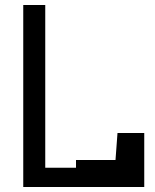

<svg xmlns="http://www.w3.org/2000/svg" viewBox="-20 -748 620 768"><path d="M73 -728H161V-77H284V-108H442L450 -216H557V0H73Z"/></svg>

Font: Hjärnsläpp Display
Style: Regular
Weight: 400
Designer: Baptiste Guesnon
Foundry: Bloom Type
Version: Version 1.000